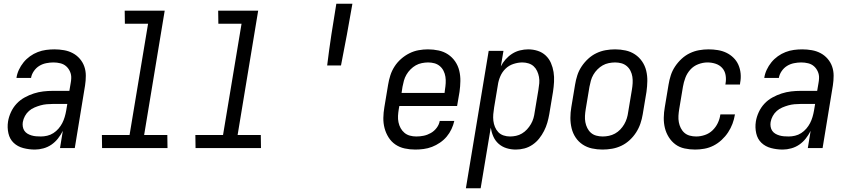

<svg xmlns="http://www.w3.org/2000/svg" viewBox="-20 -792 4540 1027"><path d="M167 8Q135 8 104.5 0Q74 -8 53 -28Q32 -48 25 -79Q18 -110 23 -142Q27 -167 38.5 -192Q50 -217 68.5 -237Q87 -257 111.5 -270.5Q136 -284 161 -292Q186 -300 211.5 -303Q237 -306 263 -306H351L358 -347Q359 -353 360 -360Q361 -367 361 -373Q362 -392 354.5 -409Q347 -426 334 -437.5Q321 -449 303 -453.5Q285 -458 266 -458Q247 -458 227 -454Q207 -450 190 -439.5Q173 -429 161 -411.5Q149 -394 146 -375H68Q71 -397 81 -418.5Q91 -440 106 -458.5Q121 -477 140.5 -491Q160 -505 182 -513.5Q204 -522 226.5 -525Q249 -528 271 -528Q297 -528 322.5 -523.5Q348 -519 369.5 -507.5Q391 -496 407 -477.5Q423 -459 431 -436Q439 -413 439 -387Q439 -361 435 -335L380 0H301L316 -92Q305 -70 290 -51Q275 -32 255.5 -18.5Q236 -5 212.5 1.5Q189 8 167 8ZM199 -62Q215 -62 232.5 -66Q250 -70 265.5 -80Q281 -90 293 -104Q305 -118 313 -133.5Q321 -149 326 -166Q331 -183 334 -200L340 -236H263Q247 -236 230 -234.5Q213 -233 197 -228.5Q181 -224 164.5 -217Q148 -210 135 -198.5Q122 -187 113.5 -171.5Q105 -156 102 -139Q100 -127 102 -114.5Q104 -102 110.5 -92.5Q117 -83 127 -77Q137 -71 149 -67.5Q161 -64 173.5 -63Q186 -62 199 -62Z M876 0H526L525 -70H673L772 -665H648L647 -735H861L751 -70H875Z M1376 0H1026L1025 -70H1173L1272 -665H1148L1147 -735H1361L1251 -70H1375Z M1730 -442Q1740 -524 1752.5 -606.5Q1765 -689 1779 -772H1865Q1851 -689 1835.5 -606.5Q1820 -524 1804 -442Z M2201 8Q2172 8 2144.5 2Q2117 -4 2095 -19Q2073 -34 2058.5 -57Q2044 -80 2037 -106.5Q2030 -133 2030.5 -161.5Q2031 -190 2036 -219L2056 -339Q2060 -364 2068 -389Q2076 -414 2090.5 -436.5Q2105 -459 2125.5 -477Q2146 -495 2170 -507Q2194 -519 2219.5 -523.5Q2245 -528 2269 -528Q2298 -528 2326 -522Q2354 -516 2376.5 -501Q2399 -486 2414.5 -463.5Q2430 -441 2436.5 -414Q2443 -387 2442.5 -358.5Q2442 -330 2438 -301L2425 -225H2116L2113 -208Q2110 -190 2109 -172.5Q2108 -155 2111.5 -138Q2115 -121 2123 -106.5Q2131 -92 2143.5 -81.5Q2156 -71 2172.5 -66.5Q2189 -62 2207 -62Q2227 -62 2246.5 -66Q2266 -70 2284.5 -80.5Q2303 -91 2316 -108.5Q2329 -126 2332 -145H2410Q2405 -123 2395 -101.5Q2385 -80 2369.5 -61.5Q2354 -43 2333.5 -29Q2313 -15 2291 -6.5Q2269 2 2246 5Q2223 8 2201 8ZM2358 -295 2360 -312Q2363 -330 2364 -347.5Q2365 -365 2362.5 -381.5Q2360 -398 2352.5 -413Q2345 -428 2332.5 -438.5Q2320 -449 2304 -453.5Q2288 -458 2270 -458Q2254 -458 2236.5 -454.5Q2219 -451 2204 -442.5Q2189 -434 2176 -421Q2163 -408 2154 -392.5Q2145 -377 2140.5 -360.5Q2136 -344 2133 -328L2128 -295Z M2472 215 2594 -520H2673L2659 -437Q2669 -457 2684.5 -474.5Q2700 -492 2719.5 -504.5Q2739 -517 2761.5 -522.5Q2784 -528 2805 -528Q2832 -528 2856.5 -520Q2881 -512 2899 -495Q2917 -478 2927 -455Q2937 -432 2941 -406.5Q2945 -381 2943.5 -354Q2942 -327 2938 -301L2918 -181Q2914 -158 2907.5 -135.5Q2901 -113 2890 -91.5Q2879 -70 2864 -51Q2849 -32 2828.5 -18Q2808 -4 2785 2Q2762 8 2739 8Q2713 8 2689 0.5Q2665 -7 2647 -23Q2629 -39 2619 -61.5Q2609 -84 2605 -109L2551 215ZM2708 -62Q2724 -62 2740.5 -65.5Q2757 -69 2772 -78Q2787 -87 2799 -100Q2811 -113 2820 -128.5Q2829 -144 2833.5 -160Q2838 -176 2840 -192L2860 -312Q2863 -329 2864.5 -346.5Q2866 -364 2863 -380.5Q2860 -397 2853 -412Q2846 -427 2834.5 -437.5Q2823 -448 2807 -453Q2791 -458 2774 -458Q2751 -458 2726.5 -450Q2702 -442 2684 -424.5Q2666 -407 2656 -383.5Q2646 -360 2643 -337L2623 -217Q2620 -199 2618.5 -181Q2617 -163 2619 -146Q2621 -129 2627.5 -113Q2634 -97 2645.5 -85Q2657 -73 2673.5 -67.5Q2690 -62 2708 -62Z M3203 8Q3174 8 3146.5 2Q3119 -4 3096.5 -19Q3074 -34 3059 -56.5Q3044 -79 3037.5 -106Q3031 -133 3031 -161.5Q3031 -190 3036 -219L3056 -339Q3060 -364 3068 -389Q3076 -414 3091 -436.5Q3106 -459 3126 -477.5Q3146 -496 3170 -507.5Q3194 -519 3219.5 -523.5Q3245 -528 3270 -528Q3299 -528 3326.5 -522Q3354 -516 3376.5 -501Q3399 -486 3414.5 -463.5Q3430 -441 3436.5 -414Q3443 -387 3442.5 -358.5Q3442 -330 3438 -301L3418 -181Q3414 -156 3405.5 -131Q3397 -106 3382.5 -83.5Q3368 -61 3348 -42.5Q3328 -24 3304 -12.5Q3280 -1 3254 3.5Q3228 8 3203 8ZM3204 -62Q3220 -62 3237 -65.5Q3254 -69 3269.5 -77.5Q3285 -86 3297.5 -99Q3310 -112 3319 -127.5Q3328 -143 3333 -159.5Q3338 -176 3340 -192L3360 -312Q3363 -330 3364 -347.5Q3365 -365 3362.5 -381.5Q3360 -398 3352.5 -413Q3345 -428 3332.5 -438.5Q3320 -449 3304 -453.5Q3288 -458 3270 -458Q3254 -458 3236.5 -454.5Q3219 -451 3204 -442.5Q3189 -434 3176 -421Q3163 -408 3154 -392.5Q3145 -377 3140.5 -360.5Q3136 -344 3133 -328L3113 -208Q3110 -190 3109 -172.5Q3108 -155 3111 -138.5Q3114 -122 3121.5 -107Q3129 -92 3141 -81.5Q3153 -71 3169.5 -66.5Q3186 -62 3204 -62Z M3698 8Q3669 8 3641.5 2Q3614 -4 3593 -19.5Q3572 -35 3557.5 -58Q3543 -81 3536.5 -107.5Q3530 -134 3530.5 -162.5Q3531 -191 3536 -219L3556 -339Q3560 -364 3568 -389Q3576 -414 3591 -436.5Q3606 -459 3626 -477.5Q3646 -496 3670 -507.5Q3694 -519 3719.5 -523.5Q3745 -528 3770 -528Q3795 -528 3819.5 -524Q3844 -520 3865 -510Q3886 -500 3903 -483.5Q3920 -467 3929.5 -445.5Q3939 -424 3941.5 -399Q3944 -374 3939 -349L3938 -340H3860L3861 -346Q3865 -369 3861 -391Q3857 -413 3843 -428.5Q3829 -444 3808 -451Q3787 -458 3764 -458Q3740 -458 3715 -448.5Q3690 -439 3672.5 -419.5Q3655 -400 3646 -376Q3637 -352 3633 -328L3613 -208Q3610 -190 3609 -172.5Q3608 -155 3611 -138.5Q3614 -122 3621.5 -107Q3629 -92 3641 -81.5Q3653 -71 3669.5 -66.5Q3686 -62 3704 -62Q3727 -62 3750.5 -70Q3774 -78 3791.5 -95Q3809 -112 3819.5 -134Q3830 -156 3833 -179L3834 -180H3912L3911 -179Q3907 -154 3898 -130Q3889 -106 3874.5 -84Q3860 -62 3840 -43.5Q3820 -25 3796.5 -13Q3773 -1 3747.5 3.5Q3722 8 3698 8Z M4167 8Q4135 8 4104.5 0Q4074 -8 4053 -28Q4032 -48 4025 -79Q4018 -110 4023 -142Q4027 -167 4038.5 -192Q4050 -217 4068.5 -237Q4087 -257 4111.5 -270.5Q4136 -284 4161 -292Q4186 -300 4211.5 -303Q4237 -306 4263 -306H4351L4358 -347Q4359 -353 4360 -360Q4361 -367 4361 -373Q4362 -392 4354.5 -409Q4347 -426 4334 -437.5Q4321 -449 4303 -453.5Q4285 -458 4266 -458Q4247 -458 4227 -454Q4207 -450 4190 -439.5Q4173 -429 4161 -411.5Q4149 -394 4146 -375H4068Q4071 -397 4081 -418.5Q4091 -440 4106 -458.5Q4121 -477 4140.5 -491Q4160 -505 4182 -513.5Q4204 -522 4226.5 -525Q4249 -528 4271 -528Q4297 -528 4322.5 -523.5Q4348 -519 4369.5 -507.5Q4391 -496 4407 -477.5Q4423 -459 4431 -436Q4439 -413 4439 -387Q4439 -361 4435 -335L4380 0H4301L4316 -92Q4305 -70 4290 -51Q4275 -32 4255.5 -18.5Q4236 -5 4212.5 1.5Q4189 8 4167 8ZM4199 -62Q4215 -62 4232.5 -66Q4250 -70 4265.5 -80Q4281 -90 4293 -104Q4305 -118 4313 -133.5Q4321 -149 4326 -166Q4331 -183 4334 -200L4340 -236H4263Q4247 -236 4230 -234.5Q4213 -233 4197 -228.5Q4181 -224 4164.5 -217Q4148 -210 4135 -198.5Q4122 -187 4113.5 -171.5Q4105 -156 4102 -139Q4100 -127 4102 -114.5Q4104 -102 4110.5 -92.5Q4117 -83 4127 -77Q4137 -71 4149 -67.5Q4161 -64 4173.5 -63Q4186 -62 4199 -62Z"/></svg>

Font: Iosevka Oblique
Style: Regular
Weight: 400
Italic angle: -9°
Monospace: yes
Designer: Belleve Invis
Foundry: Belleve Invis
Version: Version 32.5.0; ttfautohint (v1.8.4)